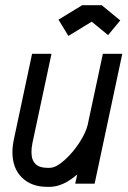

<svg xmlns="http://www.w3.org/2000/svg" viewBox="-20 -707 491 739"><path d="M371.6 -687 442.9 -628.4 396 -571.8 333 -623.5 243.2 -568.8 205.1 -631.3 296.4 -687ZM105 -157.2Q101.1 -139.2 101.1 -121.6Q101.1 -61 162.1 -61H170.9Q195.3 -61 228.3 -90.6Q261.2 -120.1 286.1 -158.9Q311 -197.8 317.4 -226.1L376 -500H450.7L344.2 0H269.5L277.3 -35.6Q222.2 12.2 170.9 12.2H162.1Q100.6 12.2 64.2 -23.7Q27.8 -59.6 27.8 -121.6Q27.8 -144.5 33.7 -171.9L103.5 -500H178.2Z"/></svg>

Font: Anka/Coder Narrow
Style: Italic
Weight: 400
Width: 3
Italic angle: -12°
Monospace: yes
Version: Version 001.100